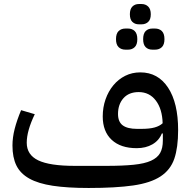

<svg xmlns="http://www.w3.org/2000/svg" viewBox="-20 -923 949 955"><path d="M421 12Q315 12 242.5 1Q170 -10 125.5 -35Q81 -60 61.5 -100Q42 -140 42 -199Q42 -239 53 -282Q64 -325 85 -375L153 -355Q113 -272 113 -213Q113 -153 170 -125.5Q227 -98 352 -98H509Q590 -98 644.5 -103.5Q699 -109 731 -123.5Q763 -138 776.5 -162Q790 -186 790 -224V-259H785Q771 -224 738 -205Q705 -186 660 -186Q580 -186 535.5 -227.5Q491 -269 491 -344Q491 -389 505 -429Q519 -469 544 -499Q569 -529 603 -546Q637 -563 678 -563Q766 -563 816 -487Q866 -411 866 -276Q866 -189 847 -133.5Q828 -78 778.5 -45.5Q729 -13 642.5 -0.5Q556 12 421 12ZM682 -282Q724 -282 749 -289Q774 -296 789 -310Q787 -381 755 -423Q723 -465 670 -465Q621 -465 594 -434.5Q567 -404 567 -356Q567 -317 590.5 -299.5Q614 -282 662 -282ZM738 -676Q717 -676 704.5 -688.5Q692 -701 692 -728Q692 -756 704.5 -768.5Q717 -781 738 -781H751Q772 -781 785 -768.5Q798 -756 798 -728Q798 -701 785 -688.5Q772 -676 751 -676ZM604 -676Q583 -676 570 -688.5Q557 -701 557 -728Q557 -756 570 -768.5Q583 -781 604 -781H617Q637 -781 650 -768.5Q663 -756 663 -728Q663 -701 650 -688.5Q637 -676 617 -676ZM671 -802Q651 -802 638.5 -814Q626 -826 626 -852Q626 -878 638.5 -890.5Q651 -903 671 -903H684Q704 -903 717 -890.5Q730 -878 730 -852Q730 -826 717 -814Q704 -802 684 -802Z"/></svg>

Font: IBM Plex Sans Arabic Text
Style: Regular
Weight: 450
Designer: Mike Abbink, Paul van der Laan, Pieter van Rosmalen, Wael Morcos, Khajak Apelian
Foundry: Bold Monday
Version: Version 1.2